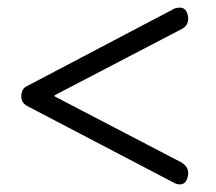

<svg xmlns="http://www.w3.org/2000/svg" viewBox="-20 -510 569 506"><path d="M49 -232Q36 -241 36 -257Q36 -264 39 -271Q42 -278 49 -282L441 -488Q449 -490 453 -490Q466 -490 471 -480.5Q476 -471 476 -461Q476 -442 458 -433L124 -259V-256L458 -82Q476 -71 476 -54Q476 -44 471 -34Q466 -24 453 -24Q447 -24 441 -27Z"/></svg>

Font: Alice
Style: Regular
Weight: 400
Designer: Cyreal (www.cyreal.org)
Foundry: Cyreal (www.cyreal.org)
Version: Version 1.010